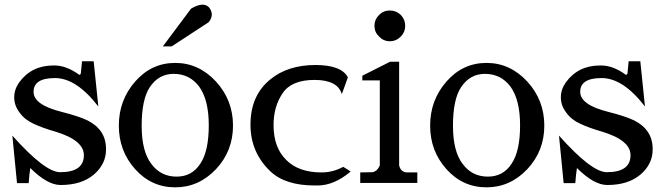

<svg xmlns="http://www.w3.org/2000/svg" viewBox="-20 -785 2846 824"><path d="M238 -46Q173 -46 33 -203L53 1H103Q106 -39 110 -64Q183 9 240 9Q330 9 383 -36Q435 -81 435 -143V-146Q435 -228 356 -268Q319 -286 244 -305Q124 -335 124 -391Q124 -450 216 -450Q308 -450 402 -328L382 -522H332L327 -471Q326 -464 320 -464Q265 -504 214 -504Q214 -504 213 -504Q211 -504 209 -504Q115 -504 62 -431Q41 -401 41 -367Q41 -332 64 -302Q86 -271 124 -254Q162 -236 218 -220Q340 -183 340 -119Q340 -46 238 -46Z M679 -586H717L876 -690Q889 -707 889 -722Q889 -737 879 -751Q868 -765 849 -765Q829 -765 800 -748ZM835 -413Q876 -356 876 -247Q876 -137 840 -83Q804 -27 738 -27Q670 -27 630 -81Q588 -135 588 -245Q588 -359 623 -411Q661 -468 725 -468Q794 -468 835 -413ZM560 -59Q630 19 732 19Q833 19 907 -59Q980 -137 980 -246Q980 -355 907 -435Q833 -515 732 -515Q630 -515 560 -435Q490 -355 490 -246Q490 -137 560 -59Z M1453 -69Q1409 -45 1360 -45Q1261 -45 1208 -99Q1154 -152 1154 -248Q1154 -328 1193 -385Q1231 -442 1330 -442Q1429 -442 1447 -381L1473 -453Q1445 -506 1334 -506Q1216 -506 1141 -445Q1055 -376 1055 -250Q1055 -131 1140 -50Q1204 11 1330 11H1343Q1414 11 1485 -49Z M1693 -520H1654L1535 -460V-440H1610V-75Q1599 -50 1579 -46L1526 -45V0H1771V-45H1729Q1700 -45 1693 -75ZM1587 -674Q1587 -647 1607 -628Q1626 -608 1653 -608Q1680 -608 1700 -628Q1719 -647 1719 -674Q1719 -701 1700 -721Q1680 -740 1653 -740Q1626 -740 1607 -721Q1587 -701 1587 -674Z M2171 -413Q2212 -356 2212 -247Q2212 -137 2176 -83Q2140 -27 2074 -27Q2006 -27 1966 -81Q1924 -135 1924 -245Q1924 -359 1959 -411Q1997 -468 2061 -468Q2130 -468 2171 -413ZM1896 -59Q1966 19 2068 19Q2169 19 2243 -59Q2316 -137 2316 -246Q2316 -355 2243 -435Q2169 -515 2068 -515Q1966 -515 1896 -435Q1826 -355 1826 -246Q1826 -137 1896 -59Z M2584 -46Q2519 -46 2379 -203L2399 1H2449Q2452 -39 2456 -64Q2529 9 2586 9Q2676 9 2729 -36Q2781 -81 2781 -143V-146Q2781 -228 2702 -268Q2665 -286 2590 -305Q2470 -335 2470 -391Q2470 -450 2562 -450Q2654 -450 2748 -328L2728 -522H2678L2673 -471Q2672 -464 2666 -464Q2611 -504 2560 -504Q2560 -504 2559 -504Q2557 -504 2555 -504Q2461 -504 2408 -431Q2387 -401 2387 -367Q2387 -332 2410 -302Q2432 -271 2470 -254Q2508 -236 2564 -220Q2686 -183 2686 -119Q2686 -46 2584 -46Z"/></svg>

Font: Sawarabi Mincho
Style: Regular
Weight: 400
Version: Version 1.082; ttfautohint (v1.8.4.7-5d5b)